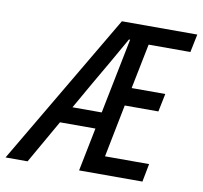

<svg xmlns="http://www.w3.org/2000/svg" viewBox="-137 -735 860 815"><g transform="rotate(10 293.5 -327.5)"><path d="M-62 0 324 -655H649L633 -577H453L414 -383H559L543 -305H398L353 -78H543L528 0H255L372 -584H367Q337 -531 307 -478.5Q277 -426 247 -375L33 0ZM106 -187 121 -259H347L333 -187Z"/></g></svg>

Font: Source Code Pro ExtraLight Medium
Style: Italic
Weight: 500
Italic angle: -11°
Monospace: yes
Version: Version 1.016;hotconv 1.0.116;makeotfexe 2.5.65601